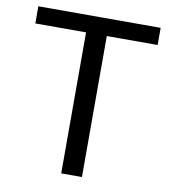

<svg xmlns="http://www.w3.org/2000/svg" viewBox="-80 -781 758 850"><g transform="rotate(10 298.5 -355.5)"><path d="M573.7 -633.8H345.2V0H252V-633.8H23.9V-710.9H573.7Z"/></g></svg>

Font: Noboto
Style: Regular
Weight: 400
Designer: Google
Version: Version 2.001101; 2014